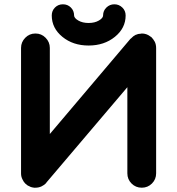

<svg xmlns="http://www.w3.org/2000/svg" viewBox="-20 -874 826 894"><path d="M221 -802Q221 -824 236 -839Q251 -854 273 -854Q295 -854 310 -839Q325 -824 325 -802Q325 -790 344.5 -778.5Q364 -767 392.5 -767Q421 -767 440.5 -778.5Q460 -790 460 -802Q460 -824 475.5 -839Q491 -854 512.5 -854Q534 -854 549.5 -839Q565 -824 565 -802Q565 -743 515 -702.5Q465 -662 392.5 -662Q320 -662 270.5 -702.5Q221 -743 221 -802ZM707 -650V-651V-67Q707 -39 687.5 -19.5Q668 0 640 0Q612 0 592.5 -19.5Q573 -39 573 -67V-468L196 -24Q196 -23 195 -22Q186 -12 173 -6Q160 0 145 0Q143 0 140 0H139Q130 -1 121 -4V-5H120Q116 -7 112 -9H111Q106 -12 102 -16Q100 -17 98 -19Q90 -27 85 -38Q78 -51 78 -66Q78 -67 78 -67V-651Q78 -678 97.5 -698Q117 -718 145 -718Q173 -718 192.5 -698Q212 -678 212 -651V-250L588 -694H589Q590 -695 591 -696Q600 -706 612 -712H613Q623 -717 635 -717Q638 -718 640 -718Q662 -718 679 -705Q681 -704 683 -702H684Q694 -692 701 -679Q707 -666 707 -650Z"/></svg>

Font: Multiround Pro
Style: Regular
Weight: 400
Designer: Ivan Filipov, Sasha Pavljenko
Version: Version 1.005;Fontself Maker 3.5.4